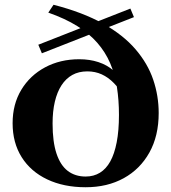

<svg xmlns="http://www.w3.org/2000/svg" viewBox="-20 -777 719 807"><path d="M500 -423 504 -367Q483 -403 459 -427.5Q435 -452 407.5 -464.5Q380 -477 347 -477Q311 -477 284 -462Q257 -447 238.5 -418.5Q220 -390 210.5 -349.5Q201 -309 201 -258Q201 -181 217.5 -131.5Q234 -82 265 -58.5Q296 -35 340 -35Q374 -35 400 -51Q426 -67 443.5 -98.5Q461 -130 470.5 -179Q480 -228 480 -294Q480 -356 471.5 -410.5Q463 -465 443 -511.5Q423 -558 389 -597Q355 -636 304.5 -667.5Q254 -699 183 -724L205 -757Q329 -725 413.5 -677.5Q498 -630 549.5 -570Q601 -510 624 -442Q647 -374 647 -302Q647 -206 608 -136Q569 -66 500 -28Q431 10 340 10Q248 10 178.5 -23Q109 -56 71 -116.5Q33 -177 33 -259Q33 -339 69.5 -399.5Q106 -460 169.5 -494Q233 -528 313 -528Q357 -528 393.5 -516Q430 -504 457 -480.5Q484 -457 500 -423ZM141 -589 528 -741 543 -705 156 -553Z"/></svg>

Font: Roboto Serif 120pt Expanded SemiBold
Style: Regular
Weight: 600
Width: 7
Designer: Greg Gazdowicz
Foundry: Commercial Type
Version: Version 1.008